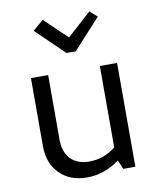

<svg xmlns="http://www.w3.org/2000/svg" viewBox="-84 -802 725 878"><g transform="rotate(-10 279.0 -363.0)"><path d="M255 -567 125 -693 174 -735 279 -635 391 -736 425 -706 298 -567ZM249 10Q171 10 123 -38Q75 -86 75 -166V-482H155V-182Q155 -124 186 -92Q217 -60 273 -60Q340 -60 395 -104V-482H475V0H419L401 -42Q330 10 249 10Z"/></g></svg>

Font: Cantarell
Style: Regular
Weight: 400
Designer: Dave Crossland, Nikolaus Waxweiler, Florian Fecher, Jacques Le Bailly, Eben Sorkin, Alexei Vanyashin, Alexios Zavras, Em
Version: Version 0.303